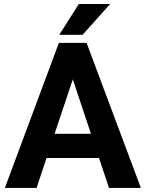

<svg xmlns="http://www.w3.org/2000/svg" viewBox="-20 -921 713 941"><path d="M270.5 -750.5 366.2 -901.4H520L384.8 -750.5ZM3.9 0 268.6 -710.9H404.3L670.4 0H514.2L465.3 -146.5H208L159.2 0ZM247.6 -265.1H425.8L336.9 -532.2Z"/></svg>

Font: Mardoto
Style: Bold
Weight: 700
Designer: Christian Robertson, Vahan Hovhannisyan
Foundry: Google
Version: Version 1.000